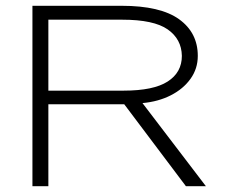

<svg xmlns="http://www.w3.org/2000/svg" viewBox="-20 -643 790 663"><path d="M92 0V-623H400Q534 -623 598.5 -576.5Q663 -530 663 -450Q663 -406 638 -371Q613 -336 570 -314Q527 -292 472 -287L691 0H622L409 -283H147V0ZM147 -330H407Q510 -330 559 -361.5Q608 -393 608 -450Q607 -508 559 -541.5Q511 -575 402 -575H147Z"/></svg>

Font: Inconsolata ExtraExpanded Light
Style: Regular
Weight: 300
Width: 8
Monospace: yes
Designer: Raph Levien, Cyreal, Brenton Simpson
Foundry: Raph Levien, Cyreal, Google
Version: Version 3.001; ttfautohint (v1.8.2.53-6de2)